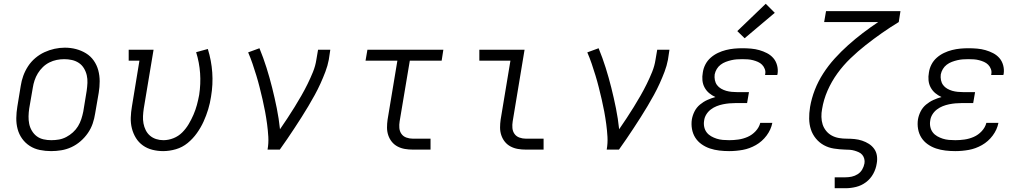

<svg xmlns="http://www.w3.org/2000/svg" viewBox="-20 -794 5440 1019"><path d="M251 8Q221 8 191.5 2Q162 -4 138 -19.5Q114 -35 97.5 -58Q81 -81 73.5 -109Q66 -137 66.5 -167.5Q67 -198 72 -228L90 -338Q94 -365 103.5 -391.5Q113 -418 129 -442.5Q145 -467 167.5 -486Q190 -505 216 -517Q242 -529 269.5 -535Q297 -541 324 -541Q355 -541 383.5 -533.5Q412 -526 436.5 -511Q461 -496 477.5 -472.5Q494 -449 501.5 -421Q509 -393 509 -362.5Q509 -332 504 -302L485 -192Q481 -165 472 -138.5Q463 -112 446.5 -88Q430 -64 407.5 -44.5Q385 -25 359 -13Q333 -1 305.5 3.5Q278 8 251 8ZM252 -50Q273 -50 293 -53.5Q313 -57 332 -67Q351 -77 367 -91.5Q383 -106 394 -124Q405 -142 411.5 -162Q418 -182 422 -202L440 -312Q443 -333 444 -354Q445 -375 440.5 -394.5Q436 -414 425.5 -431.5Q415 -449 398.5 -460Q382 -471 362 -475.5Q342 -480 321 -480Q301 -480 281 -476Q261 -472 242 -462.5Q223 -453 207.5 -438Q192 -423 181 -405Q170 -387 163.5 -367.5Q157 -348 154 -328L135 -218Q132 -198 131.5 -177Q131 -156 135 -136.5Q139 -117 149.5 -99.5Q160 -82 175.5 -70.5Q191 -59 211 -54.5Q231 -50 252 -50Z M846 8Q817 8 789 1Q761 -6 738.5 -22Q716 -38 701.5 -61.5Q687 -85 680 -112.5Q673 -140 674 -169.5Q675 -199 680 -228L720 -472H663V-530H795L743 -218Q740 -198 739 -178Q738 -158 741.5 -139Q745 -120 753.5 -103Q762 -86 776 -74Q790 -62 808.5 -56Q827 -50 847 -50Q874 -50 900.5 -60.5Q927 -71 947 -91Q967 -111 981.5 -135.5Q996 -160 1007 -185.5Q1018 -211 1025 -237Q1032 -263 1037 -290Q1046 -349 1042 -405.5Q1038 -462 1021 -517L1083 -534Q1102 -473 1106.5 -409.5Q1111 -346 1100 -281Q1095 -247 1085 -214Q1075 -181 1060.5 -149Q1046 -117 1025 -87.5Q1004 -58 976 -35Q948 -12 913.5 -2Q879 8 846 8Z M1400 0Q1406 -34 1404 -68Q1402 -102 1397.5 -135.5Q1393 -169 1387 -201.5Q1381 -234 1373.5 -266Q1366 -298 1358 -330Q1350 -362 1340.5 -393Q1331 -424 1320.5 -455Q1310 -486 1297 -516L1357 -538Q1378 -487 1394.5 -434.5Q1411 -382 1424.5 -328Q1438 -274 1449 -219.5Q1460 -165 1466 -108Q1486 -137 1505.5 -166.5Q1525 -196 1543.5 -226Q1562 -256 1579.5 -286.5Q1597 -317 1612.5 -348.5Q1628 -380 1641 -412Q1654 -444 1659 -477L1668 -530H1733L1725 -477Q1719 -445 1707 -413.5Q1695 -382 1681 -351Q1667 -320 1650.5 -290Q1634 -260 1616.5 -230.5Q1599 -201 1580.5 -172Q1562 -143 1543 -114Q1524 -85 1504.5 -56.5Q1485 -28 1465 0Z M2171 0Q2149 0 2128.5 -3.5Q2108 -7 2090 -16.5Q2072 -26 2059.5 -41.5Q2047 -57 2040.5 -76.5Q2034 -96 2034 -117Q2034 -138 2037 -159L2089 -472H1920L1930 -530H2333L2324 -472H2155L2101 -150Q2098 -132 2099.5 -114.5Q2101 -97 2110.5 -83.5Q2120 -70 2136.5 -64Q2153 -58 2171 -58H2265V0Z M2771 0Q2749 0 2728.5 -3.5Q2708 -7 2690 -16.5Q2672 -26 2659.5 -41.5Q2647 -57 2640.5 -76.5Q2634 -96 2634 -117Q2634 -138 2637 -159L2689 -472H2524V-530H2764L2701 -150Q2698 -132 2699.5 -114.5Q2701 -97 2710.5 -83.5Q2720 -70 2736.5 -64Q2753 -58 2771 -58H2865V0Z M3200 0Q3206 -34 3204 -68Q3202 -102 3197.5 -135.5Q3193 -169 3187 -201.5Q3181 -234 3173.5 -266Q3166 -298 3158 -330Q3150 -362 3140.5 -393Q3131 -424 3120.5 -455Q3110 -486 3097 -516L3157 -538Q3178 -487 3194.5 -434.5Q3211 -382 3224.5 -328Q3238 -274 3249 -219.5Q3260 -165 3266 -108Q3286 -137 3305.5 -166.5Q3325 -196 3343.5 -226Q3362 -256 3379.5 -286.5Q3397 -317 3412.5 -348.5Q3428 -380 3441 -412Q3454 -444 3459 -477L3468 -530H3533L3525 -477Q3519 -445 3507 -413.5Q3495 -382 3481 -351Q3467 -320 3450.5 -290Q3434 -260 3416.5 -230.5Q3399 -201 3380.5 -172Q3362 -143 3343 -114Q3324 -85 3304.5 -56.5Q3285 -28 3265 0Z M3850 8Q3824 8 3798 5Q3772 2 3748 -6Q3724 -14 3703.5 -28.5Q3683 -43 3670 -63.5Q3657 -84 3652.5 -109.5Q3648 -135 3652 -161Q3656 -183 3666.5 -203.5Q3677 -224 3695 -239Q3713 -254 3734 -263.5Q3755 -273 3777 -279Q3759 -287 3744 -299.5Q3729 -312 3719.5 -329.5Q3710 -347 3708 -367.5Q3706 -388 3710 -409Q3713 -431 3723.5 -451.5Q3734 -472 3751.5 -487.5Q3769 -503 3790 -513Q3811 -523 3833 -528.5Q3855 -534 3876.5 -536Q3898 -538 3920 -538Q3943 -538 3966 -536Q3989 -534 4010 -528Q4031 -522 4050.5 -512Q4070 -502 4084 -486Q4098 -470 4104 -448Q4110 -426 4107 -404Q4106 -402 4106 -399.5Q4106 -397 4105 -396H4040Q4041 -397 4041 -398Q4041 -399 4041 -400Q4044 -414 4039 -427.5Q4034 -441 4024.5 -450.5Q4015 -460 4002.5 -465.5Q3990 -471 3976.5 -474.5Q3963 -478 3949 -479Q3935 -480 3920 -480Q3905 -480 3890.5 -479Q3876 -478 3861 -474.5Q3846 -471 3831.5 -465.5Q3817 -460 3804.5 -450.5Q3792 -441 3784 -427.5Q3776 -414 3773 -399Q3771 -384 3774 -369Q3777 -354 3785.5 -342.5Q3794 -331 3807 -323.5Q3820 -316 3834 -312Q3848 -308 3863.5 -306.5Q3879 -305 3894 -305H3955L3945 -247H3885Q3868 -247 3851 -245.5Q3834 -244 3817 -240.5Q3800 -237 3783.5 -230.5Q3767 -224 3752.5 -213Q3738 -202 3728.5 -186.5Q3719 -171 3717 -154Q3714 -137 3717.5 -120.5Q3721 -104 3730.5 -91.5Q3740 -79 3754 -71Q3768 -63 3783.5 -58Q3799 -53 3816 -51.5Q3833 -50 3850 -50Q3874 -50 3899 -53.5Q3924 -57 3948 -67.5Q3972 -78 3990.5 -98Q4009 -118 4015 -142H4079Q4072 -106 4048.5 -74.5Q4025 -43 3991.5 -24Q3958 -5 3922 1.5Q3886 8 3850 8ZM3932 -591 3893 -629 4044 -774 4092 -726Z M4410 205V147H4467Q4484 147 4500.5 143.5Q4517 140 4532 130.5Q4547 121 4556 105.5Q4565 90 4568 73Q4570 61 4567 49Q4564 37 4556.5 28Q4549 19 4538 14Q4527 9 4515 5.5Q4503 2 4490.5 1Q4478 0 4466 0H4465Q4435 -1 4406 -5.5Q4377 -10 4352.5 -23.5Q4328 -37 4310 -59Q4292 -81 4283.5 -107.5Q4275 -134 4274.5 -164Q4274 -194 4279 -224Q4279 -224 4279 -224.5Q4279 -225 4279 -225Q4287 -272 4304.5 -317Q4322 -362 4349 -404Q4376 -446 4410 -483.5Q4444 -521 4481.5 -554.5Q4519 -588 4559 -618.5Q4599 -649 4641 -677H4354L4364 -735H4759L4750 -677Q4704 -649 4660.5 -618.5Q4617 -588 4575 -555Q4533 -522 4494 -484.5Q4455 -447 4424 -404Q4393 -361 4372 -313Q4351 -265 4343 -215Q4339 -195 4339.5 -173.5Q4340 -152 4346 -133.5Q4352 -115 4364.5 -99.5Q4377 -84 4394.5 -74.5Q4412 -65 4432.5 -61.5Q4453 -58 4474 -58Q4495 -58 4515.5 -56Q4536 -54 4555.5 -47.5Q4575 -41 4591.5 -30.5Q4608 -20 4619.5 -4Q4631 12 4634 32.5Q4637 53 4633 74Q4629 102 4614.5 128.5Q4600 155 4576 173Q4552 191 4523.5 198Q4495 205 4467 205Z M5050 8Q5024 8 4998 5Q4972 2 4948 -6Q4924 -14 4903.5 -28.5Q4883 -43 4870 -63.5Q4857 -84 4852.5 -109.5Q4848 -135 4852 -161Q4856 -183 4866.5 -203.5Q4877 -224 4895 -239Q4913 -254 4934 -263.5Q4955 -273 4977 -279Q4959 -287 4944 -299.5Q4929 -312 4919.5 -329.5Q4910 -347 4908 -367.5Q4906 -388 4910 -409Q4913 -431 4923.5 -451.5Q4934 -472 4951.5 -487.5Q4969 -503 4990 -513Q5011 -523 5033 -528.5Q5055 -534 5076.5 -536Q5098 -538 5120 -538Q5143 -538 5166 -536Q5189 -534 5210 -528Q5231 -522 5250.5 -512Q5270 -502 5284 -486Q5298 -470 5304 -448Q5310 -426 5307 -404Q5306 -402 5306 -399.5Q5306 -397 5305 -396H5240Q5241 -397 5241 -398Q5241 -399 5241 -400Q5244 -414 5239 -427.5Q5234 -441 5224.5 -450.5Q5215 -460 5202.5 -465.5Q5190 -471 5176.5 -474.5Q5163 -478 5149 -479Q5135 -480 5120 -480Q5105 -480 5090.5 -479Q5076 -478 5061 -474.5Q5046 -471 5031.5 -465.5Q5017 -460 5004.5 -450.5Q4992 -441 4984 -427.5Q4976 -414 4973 -399Q4971 -384 4974 -369Q4977 -354 4985.5 -342.5Q4994 -331 5007 -323.5Q5020 -316 5034 -312Q5048 -308 5063.5 -306.5Q5079 -305 5094 -305H5155L5145 -247H5085Q5068 -247 5051 -245.5Q5034 -244 5017 -240.5Q5000 -237 4983.5 -230.5Q4967 -224 4952.5 -213Q4938 -202 4928.5 -186.5Q4919 -171 4917 -154Q4914 -137 4917.5 -120.5Q4921 -104 4930.5 -91.5Q4940 -79 4954 -71Q4968 -63 4983.5 -58Q4999 -53 5016 -51.5Q5033 -50 5050 -50Q5074 -50 5099 -53.5Q5124 -57 5148 -67.5Q5172 -78 5190.5 -98Q5209 -118 5215 -142H5279Q5272 -106 5248.5 -74.5Q5225 -43 5191.5 -24Q5158 -5 5122 1.5Q5086 8 5050 8Z"/></svg>

Font: Iosevka Curly Slab LtExObl
Style: Regular
Weight: 300
Width: 7
Italic angle: -9°
Monospace: yes
Designer: Belleve Invis
Foundry: Belleve Invis
Version: Version 11.1.0; ttfautohint (v1.8.3)